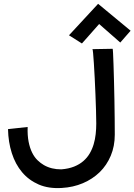

<svg xmlns="http://www.w3.org/2000/svg" viewBox="-20 -958 705 1007"><path d="M582 -252Q582 -191.4 561 -141.4Q540 -91.3 502.7 -54.9Q465.3 -18.6 414.6 2.9Q363.8 24.4 304.2 27.8Q235.4 32.2 183.3 9.8Q131.3 -12.7 95.9 -54.7Q60.5 -96.7 42 -154.8Q23.4 -212.9 22 -280.8L125 -292Q123.5 -247.6 130.1 -214.4Q136.7 -181.2 148.7 -157.2Q160.6 -133.3 176.8 -117.7Q192.9 -102.1 210 -92.3Q250 -69.3 301.8 -69.8Q339.8 -72.8 368.4 -84.2Q397 -95.7 417.2 -113.3Q437.5 -130.9 450.7 -153.6Q463.9 -176.3 471.4 -201.9Q479 -227.5 481.9 -255.1Q484.9 -282.7 484.9 -310.1Q484.9 -338.4 483.6 -378.2Q482.4 -418 480.7 -461.4Q479 -504.9 476.8 -547.9Q474.6 -590.8 472.4 -624.8Q470.2 -658.7 468.3 -679.4Q466.3 -700.2 464.8 -700.2L570.8 -702.1Q571.8 -701.7 573 -678.7Q574.2 -655.8 575.4 -618.2Q576.7 -580.6 577.9 -533Q579.1 -485.4 580.1 -435.3Q581.1 -385.3 581.5 -337.4Q582 -289.6 582 -252ZM665 -796.9 610.8 -734.9 500 -832 409.7 -730 341.8 -772.9 494.6 -938Z"/></svg>

Font: McLaren
Style: Regular
Weight: 400
Designer: Astigmatic (AOETI)
Foundry: Astigmatic (AOETI)
Version: Version 1.000